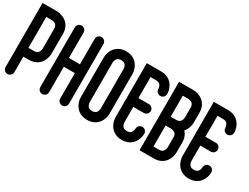

<svg xmlns="http://www.w3.org/2000/svg" viewBox="-64 -1229 2260 1742"><g transform="rotate(30 1066.0 -358.5)"><path d="M46.3 0.1C71.8 0.1 92.6 -20.6 92.6 -46.2V-208.2H150.4C210.8 -208.2 257.9 -235.7 282.9 -285.8C300.3 -320.6 300.8 -354.8 300.8 -358.6V-566.8C300.8 -627.2 273.3 -674.3 223.2 -699.3C188.4 -716.7 154.2 -717.2 150.4 -717.2H0V-46.2C0 -20.6 20.7 0.1 46.3 0.1ZM92.6 -300.7V-624.6H150C151.5 -624.6 168.4 -623.8 183.6 -615.5C195 -609.3 208.2 -598.1 208.2 -566.8V-358.9C208.2 -357.4 207.4 -340.5 199.1 -325.3C192.9 -313.9 181.7 -300.7 150.4 -300.7Z M572.2 -312.3C572.2 -312.3 572.2 -46.2 572.3 -46.2C572.3 -20.6 593 0.1 618.6 0.1C644.2 0.1 664.9 -20.6 664.9 -46.2V-670.9C664.9 -696.5 644.2 -717.2 618.6 -717.2C593 -717.2 572.3 -696.5 572.3 -670.9V-404.8H456.6V-670.9C456.6 -696.5 435.9 -717.2 410.3 -717.2C384.7 -717.2 364 -696.5 364 -670.9V-46.2C364 -20.6 384.6 0.1 410.2 0.1C435.8 0.1 456.5 -20.6 456.5 -46.2V-312.3Z M878.4 0.1C988.8 0.1 1028.8 -89.8 1028.8 -150.3V-566.8C1028.8 -627.3 988.7 -717.2 878.4 -717.2C768.1 -717.2 728 -627.3 728 -566.8V-150.3C728 -89.8 768.1 0.1 878.4 0.1ZM820.6 -150.7V-566.7C820.6 -566.9 821.2 -583.1 828.7 -598.1C834.8 -610.4 846.1 -624.6 878.4 -624.6C909.7 -624.6 920.9 -611.5 927.1 -600C935.6 -584.3 936.2 -566.8 936.2 -566.8V-150.4C936.2 -150.2 935.6 -134 928.1 -119C922 -106.7 910.7 -92.5 878.4 -92.5C847.1 -92.5 835.9 -105.6 829.7 -117.1C821.4 -132.3 820.7 -149.2 820.6 -150.7Z M1346.5 -196.6C1320.9 -196.6 1300.2 -175.9 1300.2 -150.3C1300.2 -150.1 1299.6 -134 1292.1 -118.9C1285.9 -106.6 1274.7 -92.4 1242.4 -92.4C1211.1 -92.4 1199.9 -105.6 1193.7 -117C1185.2 -132.7 1184.6 -150.2 1184.6 -150.2V-312.2H1294.5C1320.1 -312.2 1340.8 -332.9 1340.8 -358.5C1340.8 -384.1 1320.1 -404.8 1294.5 -404.8H1184.6V-624.6H1242.4C1273.7 -624.6 1284.9 -611.4 1291.1 -600C1299.6 -584.3 1300.2 -566.8 1300.2 -566.8C1300.2 -541.2 1320.9 -520.5 1346.5 -520.5C1372.1 -520.5 1392.8 -541.2 1392.8 -566.8C1392.8 -627.3 1352.7 -717.2 1242.4 -717.2H1092V-150.3C1092 -89.8 1132.1 0.1 1242.4 0.1C1352.7 0.1 1392.8 -89.8 1392.8 -150.3C1392.8 -175.9 1372.1 -196.6 1346.5 -196.6Z M1730.8 -566.8C1730.8 -677.1 1640.9 -717.2 1580.4 -717.2H1430V0.1H1580.4C1690.7 0.1 1730.8 -89.8 1730.8 -150.3V-254.4C1730.8 -300.9 1714.8 -334.9 1691.9 -358.7C1719.4 -389.6 1730.8 -430.4 1730.8 -462.7ZM1638.2 -150.3C1638.2 -150.1 1637.6 -134 1630.1 -118.9C1623.9 -106.6 1612.7 -92.4 1580.4 -92.4H1522.6V-312.3H1580.4C1580.5 -312.3 1596.7 -311.7 1611.8 -304.2C1624.1 -298 1638.3 -286.8 1638.3 -254.5V-150.3ZM1638.2 -462.7C1638.2 -462.5 1637.6 -446.4 1630.1 -431.3C1623.9 -419 1612.7 -404.8 1580.4 -404.8H1522.6V-624.6H1580.4C1580.5 -624.6 1596.7 -624 1611.8 -616.5C1624.1 -610.3 1638.3 -599.1 1638.3 -566.8V-462.7Z M2048.5 -196.6C2022.9 -196.6 2002.2 -175.9 2002.2 -150.3C2002.2 -150.1 2001.6 -134 1994.1 -118.9C1987.9 -106.6 1976.7 -92.4 1944.4 -92.4C1913.1 -92.4 1901.9 -105.6 1895.7 -117C1887.2 -132.7 1886.6 -150.2 1886.6 -150.2V-312.2H1996.5C2022.1 -312.2 2042.8 -332.9 2042.8 -358.5C2042.8 -384.1 2022.1 -404.8 1996.5 -404.8H1886.6V-624.6H1944.4C1975.7 -624.6 1986.9 -611.4 1993.1 -600C2001.6 -584.3 2002.2 -566.8 2002.2 -566.8C2002.2 -541.2 2022.9 -520.5 2048.5 -520.5C2074.1 -520.5 2094.8 -541.2 2094.8 -566.8C2094.8 -627.3 2054.7 -717.2 1944.4 -717.2H1794V-150.3C1794 -89.8 1834.1 0.1 1944.4 0.1C2054.7 0.1 2094.8 -89.8 2094.8 -150.3C2094.8 -175.9 2074.1 -196.6 2048.5 -196.6Z"/></g></svg>

Font: Cactron
Style: Regular
Weight: 400
Version: Version 1.0